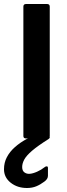

<svg xmlns="http://www.w3.org/2000/svg" viewBox="-52 -693 333 961"><path d="M197 -12Q197 0 183 0H79Q65 0 65 -12V-660Q65 -673 79 -673H183Q197 -673 197 -660ZM83 248Q35 248 1.5 221.5Q-32 195 -32 154Q-32 121 -17.5 93.5Q-3 66 22.5 43.5Q48 21 79 4Q89 -1 100.5 -5.5Q112 -10 126 -10H189Q196 -10 197 -6Q198 -2 191 3Q137 37 108.5 61.5Q80 86 69.5 105.5Q59 125 59 143Q59 162 70.5 170Q82 178 96 177Q112 176 133.5 166.5Q155 157 171 144Q177 139 182.5 139.5Q188 140 188 148V187Q188 203 170 216Q150 231 129.5 239.5Q109 248 83 248Z"/></svg>

Font: Glory Thin
Style: Bold
Weight: 700
Version: Version 1.011